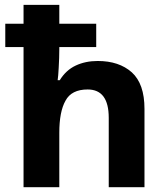

<svg xmlns="http://www.w3.org/2000/svg" viewBox="-20 -780 697 800"><path d="M227.1 -759.8V-681.2H380.9V-584H227.1V-575.2Q227.1 -539.6 224.6 -498Q222.7 -461.4 220.2 -445.8H229Q254.9 -487.8 295.4 -506.8Q335.9 -525.9 387.2 -525.9Q476.1 -525.9 529.3 -478.5Q582 -430.7 582 -326.2V0H433.1V-289.1Q433.1 -407.2 345.2 -407.2Q277.8 -407.2 252.9 -360.4Q227.1 -314.9 227.1 -227.1V0H78.1V-584H2V-681.2H78.1V-759.8Z"/></svg>

Font: Droid Sans Thai
Style: Bold
Weight: 700
Designer: Steve Matteson
Foundry: Ascender Corporation
Version: Version 1.00